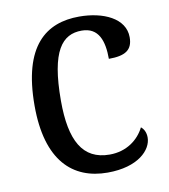

<svg xmlns="http://www.w3.org/2000/svg" viewBox="-68 -605 593 673"><g transform="rotate(-10 228.5 -268.0)"><path d="M262 10C371 10 421 -43 421 -87C421 -105 414 -118 404 -126C383 -84 340 -51 280 -51C184 -51 144 -124 144 -266C144 -445 189 -496 258 -496C319 -496 335 -445 335 -382C393 -382 420 -398 420 -444C420 -512 343 -546 258 -546C140 -546 50 -479 50 -265C50 -69 138 10 262 10Z"/></g></svg>

Font: Noto Serif Ethiopic SemiCondensed
Style: Regular
Weight: 400
Width: 4
Designer: Monotype Design Team
Foundry: Monotype Imaging Inc.
Version: Version 2.102